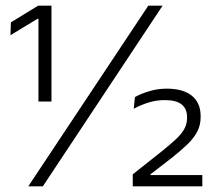

<svg xmlns="http://www.w3.org/2000/svg" viewBox="-20 -659 762 679"><path d="M162 -300H116V-592.5H112.5L17 -534.5L18.5 -580L115 -639H162ZM131.5 0H80L504.5 -639H555ZM695.5 0H449.5V-42.5L553.5 -125Q581.5 -147.5 601.2 -165.8Q621 -184 631.2 -202Q641.5 -220 641.5 -241.5V-245Q641.5 -274.5 622.2 -289.8Q603 -305 563.5 -305Q532 -305 504.5 -296.2Q477 -287.5 453 -274.5L457 -315.5Q476.5 -327 506.8 -336.2Q537 -345.5 569.5 -345.5Q628 -345.5 658.8 -320.2Q689.5 -295 689.5 -249V-244Q689.5 -216.5 677.5 -193.5Q665.5 -170.5 643 -148.8Q620.5 -127 589 -102L512 -42.5V-31.5L491.5 -40H695.5Z"/></svg>

Font: Anek Devanagari Light
Style: Regular
Weight: 300
Designer: Kailash Malviya (Devanagari) & Yesha Goshar (Latin)
Foundry: Ek Type
Version: Version 1.003